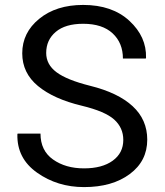

<svg xmlns="http://www.w3.org/2000/svg" viewBox="-20 -741 664 771"><path d="M475.1 -179.2Q475.1 -228 438.5 -261Q401.9 -293.9 308.6 -316.4Q195.8 -343.3 132.6 -395.5Q69.3 -447.8 69.3 -526.9Q69.3 -609.9 137.5 -665.5Q205.6 -721.2 314 -721.2Q430.7 -721.2 499.8 -657.2Q568.8 -593.3 566.4 -508.8L565.4 -505.9H473.6Q473.6 -568.4 432.4 -606.9Q391.1 -645.5 314 -645.5Q242.2 -645.5 203.9 -613Q165.5 -580.6 165.5 -528.3Q165.5 -481.9 207 -450.9Q248.5 -419.9 341.8 -396.5Q454.1 -368.7 512.7 -314.5Q571.3 -260.3 571.3 -180.2Q571.3 -94.2 501 -42Q430.7 10.3 317.4 10.3Q210.9 10.3 129.2 -47.4Q47.4 -105 49.8 -201.7L50.8 -204.6H142.6Q142.6 -136.2 192.9 -100.6Q243.2 -64.9 317.4 -64.9Q390.1 -64.9 432.6 -95.7Q475.1 -126.5 475.1 -179.2Z"/></svg>

Font: GeogebraSans
Style: Regular
Weight: 400
Designer: Google
Version: Version 1.100140; 2013